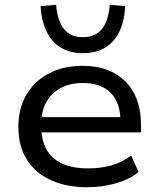

<svg xmlns="http://www.w3.org/2000/svg" viewBox="-20 -776 662 805"><path d="M346 9Q257 9 191.5 -21.5Q126 -52 91.5 -108.5Q57 -165 57 -244Q57 -320 90 -377.5Q123 -435 184 -467.5Q245 -500 326 -500Q403 -500 458 -470Q513 -440 542 -385Q571 -330 571 -253V-221H132V-285H505L485 -268Q485 -346 444 -387Q403 -428 328 -428Q274 -428 234.5 -407Q195 -386 174 -347.5Q153 -309 153 -256V-247Q153 -189 175 -149.5Q197 -110 241 -90Q285 -70 350 -70Q401 -70 447 -82.5Q493 -95 530 -124L561 -55Q524 -24 466 -7.5Q408 9 346 9ZM328 -553Q274 -553 235.5 -576Q197 -599 175.5 -643.5Q154 -688 150 -750L215 -756Q221 -688 248.5 -654Q276 -620 328 -620Q379 -620 407 -654Q435 -688 440 -756L505 -750Q502 -688 480.5 -643.5Q459 -599 420.5 -576Q382 -553 328 -553Z"/></svg>

Font: Nunito Sans 10pt SemiExpanded Medium
Style: Regular
Weight: 500
Width: 6
Designer: Vernon Adams
Foundry: Vernon Adams
Version: Version 3.101;gftools[0.9.27]